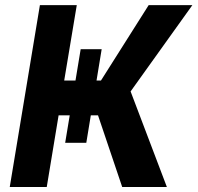

<svg xmlns="http://www.w3.org/2000/svg" viewBox="-20 -748 790 768"><path d="M302.7 -551.3H386.7L325.2 -176.8H240.7ZM19 0 139.6 -727.5H287.1L236.8 -425.8H383.8L574.7 -727.5H749.5L502.4 -382.3L647.5 0H468.8L372.1 -286.6H214.4L167 0Z"/></svg>

Font: Inter 17pt
Style: Bold Italic
Weight: 700
Italic angle: -9.3988°
Version: Version 4.001;git-66647c0bb